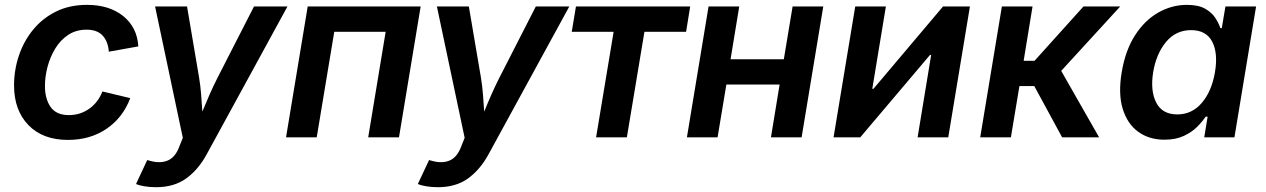

<svg xmlns="http://www.w3.org/2000/svg" viewBox="-20 -573 5281 801"><path d="M263.7 10.7Q158.2 10.7 98.4 -51.3Q38.6 -113.3 38.6 -216.8Q38.6 -280.3 58.6 -340.3Q78.6 -400.4 117.4 -448.2Q156.2 -496.1 212.9 -524.4Q269.5 -552.7 342.8 -552.7Q436 -552.7 494.1 -505.9Q552.2 -459 557.1 -379.4L434.1 -357.4Q430.7 -400.4 408 -424.8Q385.3 -449.2 341.3 -449.2Q297.4 -449.2 264.6 -427.5Q231.9 -405.8 210.4 -370.4Q189 -335 178.2 -293.9Q167.5 -252.9 167.5 -213.9Q167.5 -160.6 191.2 -126.7Q214.8 -92.8 267.6 -92.8Q314.9 -92.8 352.5 -119.6Q390.1 -146.5 407.2 -191.4L523.4 -163.6Q492.7 -82 424.3 -35.6Q356 10.7 263.7 10.7Z M547.4 194.8 594.2 94.7 608.4 98.6Q650.9 109.9 681.9 95.7Q712.9 81.5 729 36.1L742.7 2L627 -545.9H760.3L810.5 -250Q816.4 -214.4 819.1 -179Q821.8 -143.6 824.2 -107.4Q838.9 -143.6 854.5 -179Q870.1 -214.4 888.2 -250L1039.6 -545.9H1179.2L842.8 69.8Q807.6 134.8 756.8 171.4Q706.1 208 630.9 208Q604.5 208 582 204.1Q559.6 200.2 547.4 194.8Z M1734.9 -545.9 1644.5 0H1516.1L1588.9 -440.4H1374.5L1301.3 0H1173.3L1263.7 -545.9Z M1723.1 194.8 1770 94.7 1784.2 98.6Q1826.7 109.9 1857.7 95.7Q1888.7 81.5 1904.8 36.1L1918.5 2L1802.7 -545.9H1936L1986.3 -250Q1992.2 -214.4 1994.9 -179Q1997.6 -143.6 2000 -107.4Q2014.6 -143.6 2030.3 -179Q2045.9 -214.4 2064 -250L2215.3 -545.9H2355L2018.6 69.8Q1983.4 134.8 1932.6 171.4Q1881.8 208 1806.6 208Q1780.3 208 1757.8 204.1Q1735.4 200.2 1723.1 194.8Z M2466.8 0 2540 -440.4H2365.2L2382.8 -545.9H2859.4L2842.3 -440.4H2668.5L2595.2 0Z M3064 -545.9 3027.8 -325.7H3250L3286.6 -545.9H3414.6L3324.2 0H3196.3L3232.4 -220.2H3010.3L2973.6 0H2845.7L2936 -545.9Z M3936 0H3808.1L3864.7 -343.8H3859.9L3568.8 0H3457.5L3547.9 -545.9H3675.8L3619.1 -202.6H3624L3914.1 -545.9H4026.4Z M4069.3 0 4159.7 -545.9H4287.6L4250.5 -319.3H4295.9L4500 -545.9H4653.3L4407.2 -277.3L4565.4 0H4411.1L4294.9 -213.9H4232.9L4197.3 0Z M4837.9 9.8Q4773.9 9.8 4728.5 -23.2Q4683.1 -56.2 4663.8 -119.1Q4644.5 -182.1 4659.7 -272Q4674.8 -362.8 4715.1 -425.5Q4755.4 -488.3 4812 -520.5Q4868.7 -552.7 4931.6 -552.7Q4979.5 -552.7 5007.8 -536.6Q5036.1 -520.5 5050.5 -497.8Q5064.9 -475.1 5071.3 -455.6H5077.1L5092.3 -545.9H5220.2L5129.9 0H5003.9L5018.1 -86.4H5009.8Q4996.6 -66.4 4974.4 -43.9Q4952.1 -21.5 4918.5 -5.9Q4884.8 9.8 4837.9 9.8ZM4891.6 -95.7Q4953.1 -95.7 4994.4 -144.5Q5035.6 -193.4 5048.8 -272.5Q5062 -352.1 5036.9 -399.7Q5011.7 -447.3 4949.2 -447.3Q4885.3 -447.3 4844.5 -397.9Q4803.7 -348.6 4791 -272.5Q4778.3 -195.8 4803.2 -145.8Q4828.1 -95.7 4891.6 -95.7Z"/></svg>

Font: Inter Semi Bold
Style: Italic
Weight: 600
Italic angle: -9.39999°
Designer: Rasmus Andersson
Foundry: rsms
Version: Version 4.000;git-3c8e0fc